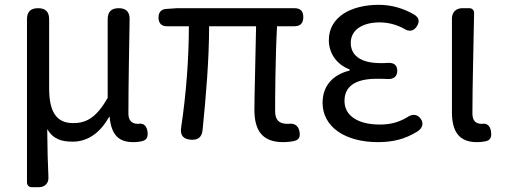

<svg xmlns="http://www.w3.org/2000/svg" viewBox="-20 -577 2096 797"><path d="M92 -171V180C92 192 100 200 112 200H138H141C167 200 183 183 181 157C178 95 177 47 176 -41C202 2 237 11 282 11C341 11 394 -22 433 -92H435C442 -19 471 13 533 13C549 13 562 11 573 8C592 2 595 -13 592 -33C588 -55 576 -67 554 -63C553 -63 553 -63 552 -63C529 -63 513 -75 513 -106C513 -223 516 -362 518 -496C519 -527 504 -543 473 -543C442 -543 427 -528 427 -497V-171C377 -82 332 -66 283 -66C213 -66 184 -115 184 -210V-497C184 -528 169 -543 138 -543C107 -543 92 -528 92 -497Z M1108 -543H977H716L671 -540C649 -539 638 -526 638 -504C638 -481 650 -468 673 -468H764C764 -336 753 -188 732 -48C727 -16 740 1 773 3C803 5 818 -8 821 -38C835 -178 848 -329 848 -468H1043C1041 -348 1036 -179 1036 -122C1036 -35 1069 13 1155 13C1173 13 1189 11 1202 8C1223 3 1227 -11 1223 -32C1219 -55 1201 -67 1178 -63C1176 -63 1175 -63 1173 -63C1139 -63 1122 -78 1122 -116C1122 -169 1123 -344 1130 -468H1202C1227 -468 1239 -481 1239 -506C1239 -531 1227 -543 1202 -543Z M1407 -521C1369 -496 1345 -460 1345 -410C1345 -359 1375 -310 1431 -289V-284C1369 -269 1319 -227 1319 -150C1319 -100 1343 -59 1383 -31C1423 -3 1481 13 1548 13C1611 13 1661 1 1714 -32C1733 -45 1740 -64 1727 -83C1713 -104 1691 -105 1670 -90C1633 -68 1597 -60 1557 -60C1465 -60 1410 -97 1410 -158C1410 -218 1454 -250 1544 -250C1559 -250 1574 -250 1590 -249C1614 -248 1629 -259 1629 -283C1629 -307 1615 -317 1591 -316C1580 -315 1570 -315 1560 -315C1473 -315 1436 -350 1436 -399C1436 -455 1488 -484 1555 -484C1592 -484 1625 -475 1657 -458C1678 -444 1698 -447 1711 -469C1723 -488 1719 -504 1700 -516C1656 -542 1606 -557 1552 -557C1497 -557 1445 -545 1407 -521Z M1856 -327V-112C1856 -32 1885 13 1959 13C1976 13 1990 11 2001 8C2019 2 2021 -14 2018 -33C2014 -54 2002 -67 1981 -63C1980 -63 1980 -63 1979 -63C1956 -63 1941 -75 1941 -106C1941 -231 1946 -382 1948 -523C1948 -535 1940 -543 1928 -543H1902H1899C1873 -543 1856 -526 1856 -500Z"/></svg>

Font: GenSenRounded2 TW R
Style: Regular
Weight: 400
Version: Version 2.100;PS 2.1;hotconv 16.6.51;makeotf.lib2.5.65220 DE